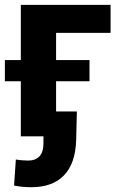

<svg xmlns="http://www.w3.org/2000/svg" viewBox="-24 -566 496 797"><path d="M435 -545.9V-429.5H208.8V0H62.4V-545.9ZM-3.8 -228.7V-316.7H347.5V-228.7ZM106.2 211.1Q87.1 211.1 69.8 209.5Q52.5 207.9 34.4 204.3L41.8 96.1Q52.6 98.1 67.1 99.3Q81.7 100.6 92.5 100.6Q123.4 100.6 139.9 82.9Q156.4 65.3 156.4 27.6V0H105.3V-103.3H295.1L292.2 14.7Q289.6 111.3 242.3 161.2Q194.9 211.1 106.2 211.1Z"/></svg>

Font: Adwaita Sans
Style: Regular
Weight: 400
Designer: Rasmus Andersson
Foundry: rsms
Version: Version 4.001;git-9221beed3